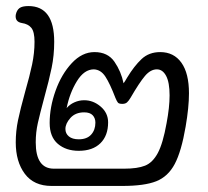

<svg xmlns="http://www.w3.org/2000/svg" viewBox="-20 -624 686 634"><path d="M604 -316Q604 -270 593 -206Q579 -124 557 -82.5Q535 -41 496 -25.5Q457 -10 384 -10H150Q92 -10 62 -50Q32 -90 32 -154Q32 -191 39.5 -227Q47 -263 63 -321Q78 -373 86 -411Q94 -449 94 -486Q94 -519 83.5 -532Q73 -545 52 -548Q29 -552 32 -575Q35 -590 44 -597Q53 -604 74 -604Q159 -604 159 -486Q159 -441 150.5 -400Q142 -359 126 -301Q112 -249 105 -218Q98 -187 98 -154Q98 -67 158 -67H390Q434 -67 459 -77Q484 -87 501 -118.5Q518 -150 530 -217Q540 -270 540 -309Q540 -352 528.5 -373.5Q517 -395 498 -395Q477 -395 458.5 -373Q440 -351 411 -301Q405 -291 399.5 -286Q394 -281 384 -281Q373 -281 369.5 -285Q366 -289 361 -301Q343 -348 328 -371Q313 -394 290 -395Q258 -395 234 -356Q210 -317 200 -267Q210 -279 225.5 -286Q241 -293 258 -293Q288 -293 312.5 -272Q337 -251 337 -220Q337 -176 311.5 -151Q286 -126 240 -126Q198 -126 171 -149Q144 -172 144 -218Q144 -270 163.5 -324.5Q183 -379 217 -415.5Q251 -452 292 -452Q336 -452 358 -420Q380 -388 388 -349Q392 -354 400 -368Q423 -406 447.5 -429Q472 -452 509 -452Q554 -452 579 -417Q604 -382 604 -316ZM196 -198Q196 -183 207.5 -173.5Q219 -164 240 -164Q267 -164 281 -179.5Q295 -195 295 -219Q295 -234 286 -243.5Q277 -253 258 -253Q229 -253 212.5 -234.5Q196 -216 196 -198Z"/></svg>

Font: Mali
Style: Italic
Weight: 400
Italic angle: -10°
Version: Version 1.000; ttfautohint (v1.6)